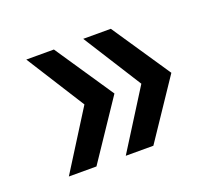

<svg xmlns="http://www.w3.org/2000/svg" viewBox="-70 -519 589 523"><g transform="rotate(-20 224.5 -257.5)"><path d="M129 -88H49L156 -258L49 -427H129L243 -258ZM294 -88H214L321 -258L214 -427H294L408 -258Z"/></g></svg>

Font: Montserrat
Style: Regular
Weight: 400
Designer: Julieta Ulanovsky
Foundry: Julieta Ulanovsky
Version: Version 6.001